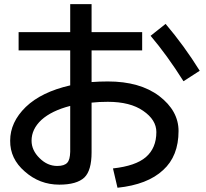

<svg xmlns="http://www.w3.org/2000/svg" viewBox="-20 -841 977 912"><path d="M68.4 -688.5H313.5V-821.3H415V-688.5H655.3V-601.6H415V-451.2Q452.1 -454.1 492.2 -454.1Q644.5 -454.1 736.3 -384.8Q828.1 -314.5 828.1 -218.8Q828.1 -99.6 754.9 -33.2Q680.7 36.1 538.1 50.8L516.6 -41Q624 -52.7 672.9 -94.7Q722.7 -137.7 722.7 -213.9Q722.7 -271.5 660.2 -314.5Q598.6 -357.4 492.2 -357.4Q450.2 -357.4 415 -353.5V-117.2Q415 -31.2 380.9 2Q344.7 36.1 261.7 36.1Q168 36.1 97.7 -26.4Q27.3 -86.9 28.3 -172.9Q28.3 -260.7 102.5 -333Q176.8 -404.3 313.5 -435.5V-601.6H68.4ZM695.3 -670.9 766.6 -727.5Q854.5 -624 928.7 -504.9L851.6 -455.1Q773.4 -579.1 695.3 -670.9ZM313.5 -337.9Q225.6 -315.4 176.8 -271.5Q129.9 -227.5 129.9 -172.9Q129.9 -127 168 -89.8Q205.1 -52.7 252 -52.7Q286.1 -52.7 299.8 -68.4Q312.5 -82 313.5 -120.1Z"/></svg>

Font: RobotoJAA
Style: Medium
Weight: 500
Version: Version 2.05; 2016-11-05